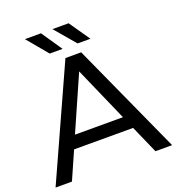

<svg xmlns="http://www.w3.org/2000/svg" viewBox="-156 -1011 1044 1136"><g transform="rotate(-20 366.0 -443.5)"><path d="M-1 0 315.9 -700.2H415L732.9 0H627.9L550.8 -174.8H179.2L102.1 0ZM128.9 -887.2H230L318.8 -756.8H237.8ZM213.9 -254.9H516.1L365.2 -598.1ZM302.2 -887.2H403.8L494.1 -756.8H413.1Z"/></g></svg>

Font: Montserrat Medium
Style: Regular
Weight: 500
Designer: Julieta Ulanovsky
Foundry: Julieta Ulanovsky
Version: Version 7.200